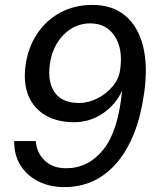

<svg xmlns="http://www.w3.org/2000/svg" viewBox="-20 -753 641 784"><path d="M242 11Q184.5 11 138 -11.8Q91.5 -34.5 64.5 -76.5Q37.5 -118.5 38 -177H126Q130.5 -127.5 163.2 -96.8Q196 -66 250 -66Q340.5 -66 401.8 -142Q463 -218 478.5 -382.5Q452.5 -325.5 399.8 -289.8Q347 -254 282 -254Q214 -254 166 -282Q118 -310 96.2 -362Q74.5 -414 84.5 -486.5Q94.5 -559 131.2 -614.5Q168 -670 226 -701.5Q284 -733 357.5 -733Q438 -733 490.5 -689.8Q543 -646.5 563.8 -565.8Q584.5 -485 568.5 -372Q543 -190 458 -89.5Q373 11 242 11ZM303 -332.5Q340.5 -332.5 377.2 -351Q414 -369.5 439.8 -400.2Q465.5 -431 470.5 -467.5Q483 -551 449.2 -604.2Q415.5 -657.5 348 -657.5Q286 -657.5 240 -611.2Q194 -565 183.5 -491Q173.5 -418.5 203.5 -375.5Q233.5 -332.5 303 -332.5Z"/></svg>

Font: Public Sans
Style: Italic
Weight: 400
Italic angle: -8°
Designer: The Public Sans project authors (U.S. Web Design System). Libre Franklin designed by Pablo Impallari and Rodrigo Fuenzal
Version: Version 1.008; ttfautohint (v1.8.1) -l 8 -r 50 -G 200 -x 14 